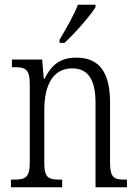

<svg xmlns="http://www.w3.org/2000/svg" viewBox="-20 -786 577 806"><path d="M230 -619V-606H251C296 -648 360 -721 381 -756V-766H307C290 -721 259 -669 230 -619ZM26 0H241V-32H234C184 -32 166 -38 166 -102V-326C166 -427 202 -499 283 -499C355 -499 381 -443 381 -355V0H513V-32H507C458 -32 442 -39 442 -105V-355C442 -486 394 -544 301 -544C238 -544 198 -519 167 -455H164L157 -536H30V-504H38C86 -504 105 -497 105 -433V-105C105 -39 86 -32 36 -32H26Z"/></svg>

Font: Noto Serif Hebrew Condensed Light
Style: Regular
Weight: 300
Width: 3
Designer: Monotype Design Team
Foundry: Monotype Imaging Inc.
Version: Version 2.004